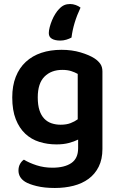

<svg xmlns="http://www.w3.org/2000/svg" viewBox="-20 -736 592 956"><path d="M274 -691Q287 -705 300 -710.5Q313 -716 329 -716Q343 -716 357 -711Q371 -706 381 -698Q345 -622 336 -549Q325 -543 310.5 -538.5Q296 -534 280 -534Q254 -534 238.5 -543Q223 -552 223 -571Q223 -584 227.5 -601Q232 -618 239 -635Q246 -652 255.5 -667Q265 -682 274 -691ZM369 -41Q349 -31 322.5 -24Q296 -17 261 -17Q216 -17 176 -29.5Q136 -42 106 -70Q76 -98 58.5 -142.5Q41 -187 41 -251Q41 -309 58.5 -353.5Q76 -398 108.5 -428Q141 -458 186 -473Q231 -488 286 -488Q338 -488 381.5 -475Q425 -462 451 -445Q469 -433 479.5 -418Q490 -403 490 -380V6Q490 57 471.5 94Q453 131 421 154.5Q389 178 346 189Q303 200 253 200Q201 200 162.5 190.5Q124 181 105 169Q72 148 72 113Q72 94 80 80Q88 66 99 59Q125 75 162 87Q199 99 241 99Q301 99 335 76Q369 53 369 2ZM282 -115Q311 -115 331.5 -123Q352 -131 367 -142V-368Q353 -376 334.5 -382Q316 -388 290 -388Q235 -388 201.5 -354.5Q168 -321 168 -251Q168 -213 176.5 -187Q185 -161 200.5 -145Q216 -129 237 -122Q258 -115 282 -115Z"/></svg>

Font: Baloo Tammudu 2 SemiBold
Style: Regular
Weight: 600
Designer: Maithili Shingre, Omkar Shende and Ek Type
Foundry: Ek Type
Version: Version 1.640;hotconv 1.0.111;makeotfexe 2.5.65597; ttfautoh